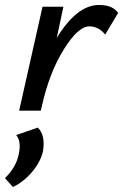

<svg xmlns="http://www.w3.org/2000/svg" viewBox="-51 -445 495 772"><path d="M347 -425Q402 -425 424 -393L372 -306Q345 -339 308 -339Q263 -339 205 -245.5Q147 -152 117 -17L113 0H26L120 -418H204L177 -292Q258 -425 347 -425ZM101 68Q132 98 122 162Q113 204 79.5 244.5Q46 285 1 307L-31 271Q15 227 25 172Q35 122 14 98Z"/></svg>

Font: EauTestInfant Semibold
Style: Italic
Weight: 600
Italic angle: -12°
Designer: Christian Thalmann (Catharsis Fonts)
Version: Version 0.001;PS 000.001;hotconv 1.0.88;makeotf.lib2.5.64775